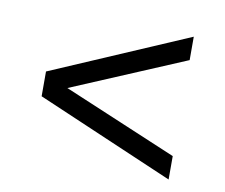

<svg xmlns="http://www.w3.org/2000/svg" viewBox="-54 -644 619 528"><g transform="rotate(10 255.5 -379.5)"><path d="M447.1 -180.6 63.5 -345.4V-414.6L447.1 -579.4V-514L115.1 -374V-386L447.1 -246Z"/></g></svg>

Font: Encode Sans SC Condensed Thin
Style: Regular
Weight: 100
Width: 3
Designer: Multiple Designers
Foundry: Impallari Type
Version: Version 3.002